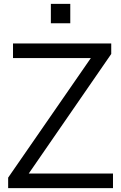

<svg xmlns="http://www.w3.org/2000/svg" viewBox="-20 -969 624 989"><path d="M342 -849V-949H242V-849ZM562 0V-75H128L553 -691V-745H47V-670H448L22 -54V0Z"/></svg>

Font: Plus Jakarta Sans
Style: Regular
Weight: 400
Designer: Gumpita Rahayu
Foundry: Tokotype
Version: Version 2.071;gftools[0.9.30]